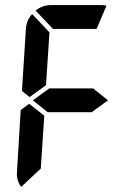

<svg xmlns="http://www.w3.org/2000/svg" viewBox="-20 -770 509 756"><path d="M360.4 -656.2H188.5L120.1 -728.5Q147.5 -750 181.6 -750H380.9L399.4 -748ZM140.6 -106.4 63.5 -34.2Q43.9 -59.6 46.9 -93.8L61.5 -336.9L94.7 -361.3L154.3 -314.5ZM161.1 -434.6 96.7 -387.7 66.4 -412.1 82 -656.2Q84 -689.5 106.4 -714.8L174.8 -642.6ZM109.4 -375 173.8 -421.9H346.7L405.3 -375L340.8 -328.1H168Z"/></svg>

Font: 7-Segment
Style: Regular
Weight: 400
Designer: Jan Bobrowski
Version: Version 3.0